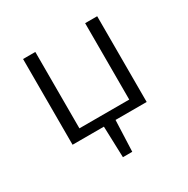

<svg xmlns="http://www.w3.org/2000/svg" viewBox="-133 -532 785 801"><g transform="rotate(-30 259.0 -131.5)"><path d="M379 -413H437V0H287L281 150H236L231 0H80V-413H139V-45H379Z"/></g></svg>

Font: EauTestInfant Semilight
Style: Italic
Weight: 300
Italic angle: -12°
Designer: Christian Thalmann (Catharsis Fonts)
Version: Version 0.001;PS 000.001;hotconv 1.0.88;makeotf.lib2.5.64775